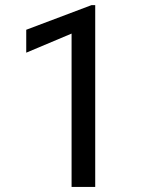

<svg xmlns="http://www.w3.org/2000/svg" viewBox="-20 -741 604 761"><path d="M263.7 0V-607.9L84 -532.2V-623L342.8 -720.7H357.4V0Z"/></svg>

Font: RobotoFlex
Style: Regular
Weight: 400
Designer: Berlow after Robertson
Foundry: Google
Version: Version 2.136